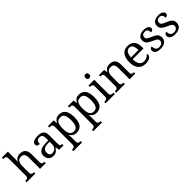

<svg xmlns="http://www.w3.org/2000/svg" viewBox="325 -2349 4178 4178"><g transform="rotate(-45 2414.0 -260.0)"><path d="M18 0V-42H26Q49 -42 67.5 -47Q86 -52 97 -67.5Q108 -83 108 -114V-650Q108 -680 96.5 -694.5Q85 -709 66.5 -713.5Q48 -718 26 -718H18V-760H202V-540Q202 -522 201 -502.5Q200 -483 199 -469Q198 -455 198 -455H203Q218 -485 239.5 -505.5Q261 -526 288.5 -536Q316 -546 350 -546Q436 -546 481.5 -499.5Q527 -453 527 -350V-114Q527 -83 537 -67.5Q547 -52 564.5 -47Q582 -42 604 -42H607V0H433V-345Q433 -410 408.5 -446Q384 -482 323 -482Q282 -482 255 -462Q228 -442 215 -405.5Q202 -369 202 -320V-109Q202 -80 213.5 -65.5Q225 -51 243.5 -46.5Q262 -42 284 -42H287V0Z M840 10Q796 10 760.5 -7.5Q725 -25 705 -60.5Q685 -96 685 -150Q685 -230 741.5 -268Q798 -306 913 -310L996 -313V-373Q996 -409 990 -436.5Q984 -464 964 -480Q944 -496 903 -496Q865 -496 845 -482Q825 -468 818.5 -443.5Q812 -419 812 -387Q770 -387 748.5 -401.5Q727 -416 727 -450Q727 -485 751.5 -506Q776 -527 817 -536.5Q858 -546 907 -546Q999 -546 1044.5 -507Q1090 -468 1090 -373V-114Q1090 -86 1096 -70.5Q1102 -55 1116 -48.5Q1130 -42 1152 -42H1155V0H1020L1004 -86H996Q975 -58 955 -36.5Q935 -15 908.5 -2.5Q882 10 840 10ZM863 -52Q904 -52 933.5 -69Q963 -86 979.5 -117.5Q996 -149 996 -191V-272L932 -269Q875 -267 842.5 -252Q810 -237 796 -210.5Q782 -184 782 -145Q782 -114 791 -93.5Q800 -73 818 -62.5Q836 -52 863 -52Z M1216 240V198H1224Q1247 198 1265.5 193Q1284 188 1295 172.5Q1306 157 1306 126V-426Q1306 -456 1294.5 -470.5Q1283 -485 1264.5 -489.5Q1246 -494 1224 -494H1211V-536H1386L1396 -446H1400Q1423 -492 1459 -519Q1495 -546 1553 -546Q1652 -546 1704.5 -479.5Q1757 -413 1757 -269Q1757 -124 1704.5 -57Q1652 10 1553 10Q1495 10 1458.5 -14.5Q1422 -39 1400 -78H1396Q1398 -49 1399 -16.5Q1400 16 1400 35V131Q1400 160 1411.5 174.5Q1423 189 1441.5 193.5Q1460 198 1482 198H1485V240ZM1537 -54Q1603 -54 1631.5 -109.5Q1660 -165 1660 -270Q1660 -377 1631.5 -429.5Q1603 -482 1536 -482Q1484 -482 1454.5 -459Q1425 -436 1412.5 -388.5Q1400 -341 1400 -269Q1400 -200 1412.5 -152Q1425 -104 1455 -79Q1485 -54 1537 -54Z M1830 240V198H1838Q1861 198 1879.5 193Q1898 188 1909 172.5Q1920 157 1920 126V-426Q1920 -456 1908.5 -470.5Q1897 -485 1878.5 -489.5Q1860 -494 1838 -494H1825V-536H2000L2010 -446H2014Q2037 -492 2073 -519Q2109 -546 2167 -546Q2266 -546 2318.5 -479.5Q2371 -413 2371 -269Q2371 -124 2318.5 -57Q2266 10 2167 10Q2109 10 2072.5 -14.5Q2036 -39 2014 -78H2010Q2012 -49 2013 -16.5Q2014 16 2014 35V131Q2014 160 2025.5 174.5Q2037 189 2055.5 193.5Q2074 198 2096 198H2099V240ZM2151 -54Q2217 -54 2245.5 -109.5Q2274 -165 2274 -270Q2274 -377 2245.5 -429.5Q2217 -482 2150 -482Q2098 -482 2068.5 -459Q2039 -436 2026.5 -388.5Q2014 -341 2014 -269Q2014 -200 2026.5 -152Q2039 -104 2069 -79Q2099 -54 2151 -54Z M2449 0V-42H2462Q2484 -42 2502.5 -46.5Q2521 -51 2532.5 -65.5Q2544 -80 2544 -109V-426Q2544 -456 2532.5 -470.5Q2521 -485 2502.5 -489.5Q2484 -494 2462 -494H2459V-536H2638V-114Q2638 -83 2649 -67.5Q2660 -52 2679 -47Q2698 -42 2720 -42H2733V0ZM2587 -636Q2563 -636 2546.5 -650Q2530 -664 2530 -698Q2530 -733 2546.5 -746.5Q2563 -760 2587 -760Q2610 -760 2627 -746.5Q2644 -733 2644 -698Q2644 -664 2627 -650Q2610 -636 2587 -636Z M2774 0V-42H2782Q2805 -42 2823.5 -47Q2842 -52 2853 -67.5Q2864 -83 2864 -114V-426Q2864 -456 2853 -470.5Q2842 -485 2824 -489.5Q2806 -494 2784 -494H2779V-536H2941L2954 -455H2959Q2990 -511 3028.5 -528.5Q3067 -546 3115 -546Q3194 -546 3238.5 -499.5Q3283 -453 3283 -350V-114Q3283 -83 3292.5 -67.5Q3302 -52 3319 -47Q3336 -42 3358 -42H3363V0H3189V-345Q3189 -410 3164.5 -446Q3140 -482 3079 -482Q3034 -482 3007.5 -459.5Q2981 -437 2969.5 -400Q2958 -363 2958 -320V-109Q2958 -80 2969 -65.5Q2980 -51 2998 -46.5Q3016 -42 3038 -42H3043V0Z M3678 10Q3569 10 3507.5 -62Q3446 -134 3446 -264Q3446 -404 3504 -475Q3562 -546 3668 -546Q3765 -546 3820.5 -486Q3876 -426 3876 -307V-261H3543Q3545 -152 3582.5 -102.5Q3620 -53 3692 -53Q3744 -53 3780.5 -74.5Q3817 -96 3835 -123Q3842 -120 3848 -111Q3854 -102 3854 -89Q3854 -69 3835 -46Q3816 -23 3777 -6.5Q3738 10 3678 10ZM3775 -315Q3775 -395 3750.5 -443.5Q3726 -492 3666 -492Q3611 -492 3580.5 -446.5Q3550 -401 3545 -315Z M4136 10Q4086 10 4049 -2Q4012 -14 3991.5 -37.5Q3971 -61 3971 -96Q3971 -123 3982 -138Q3993 -153 4007.5 -159Q4022 -165 4034 -165Q4034 -113 4057.5 -75.5Q4081 -38 4142 -38Q4195 -38 4223.5 -63.5Q4252 -89 4252 -129Q4252 -154 4241.5 -170Q4231 -186 4204.5 -201.5Q4178 -217 4129 -238Q4078 -261 4044.5 -282.5Q4011 -304 3994.5 -332.5Q3978 -361 3978 -404Q3978 -472 4029.5 -508.5Q4081 -545 4166 -545Q4214 -545 4246.5 -532.5Q4279 -520 4295.5 -499Q4312 -478 4312 -453Q4312 -426 4293.5 -409.5Q4275 -393 4240 -393Q4240 -443 4219 -471Q4198 -499 4154 -499Q4103 -499 4081 -476.5Q4059 -454 4059 -419Q4059 -381 4087.5 -360.5Q4116 -340 4183 -313Q4236 -291 4269 -269Q4302 -247 4317.5 -218Q4333 -189 4333 -147Q4333 -69 4279 -29.5Q4225 10 4136 10Z M4587 10Q4537 10 4500 -2Q4463 -14 4442.5 -37.5Q4422 -61 4422 -96Q4422 -123 4433 -138Q4444 -153 4458.5 -159Q4473 -165 4485 -165Q4485 -113 4508.5 -75.5Q4532 -38 4593 -38Q4646 -38 4674.5 -63.5Q4703 -89 4703 -129Q4703 -154 4692.5 -170Q4682 -186 4655.5 -201.5Q4629 -217 4580 -238Q4529 -261 4495.5 -282.5Q4462 -304 4445.5 -332.5Q4429 -361 4429 -404Q4429 -472 4480.5 -508.5Q4532 -545 4617 -545Q4665 -545 4697.5 -532.5Q4730 -520 4746.5 -499Q4763 -478 4763 -453Q4763 -426 4744.5 -409.5Q4726 -393 4691 -393Q4691 -443 4670 -471Q4649 -499 4605 -499Q4554 -499 4532 -476.5Q4510 -454 4510 -419Q4510 -381 4538.5 -360.5Q4567 -340 4634 -313Q4687 -291 4720 -269Q4753 -247 4768.5 -218Q4784 -189 4784 -147Q4784 -69 4730 -29.5Q4676 10 4587 10Z"/></g></svg>

Font: Noto Serif Sinhala
Style: Regular
Weight: 400
Designer: Jelle Bosma - Monotype Design Team
Foundry: Monotype Imaging Inc.
Version: Version 2.006